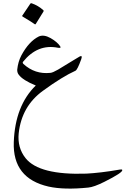

<svg xmlns="http://www.w3.org/2000/svg" viewBox="-20 -681 765 1170"><path d="M217 -459Q247 -472 288 -449Q309 -437 323.5 -424.5Q338 -412 346 -400Q356 -386 333 -390Q209 -415 120 -304Q116 -298 123 -291Q193 -227 287 -237Q301 -238 334 -257Q393 -293 426 -313Q459 -333 466 -337Q484 -346 475 -320Q452 -256 440 -250Q400 -232 350.5 -201.5Q301 -171 242 -128Q112 -34 94 131Q85 219 136 283Q219 387 507 377Q546 375 597.5 369Q649 363 712 352Q724 350 725 355Q730 370 616 427Q552 459 518 462Q371 477 276 456Q56 406 64 185Q72 -37 198 -160Q119 -192 94 -226Q84 -239 85 -257Q90 -305 110 -343Q156 -429 217 -459ZM165 -659Q167 -662 173 -661Q213 -647 244 -619Q248 -615 245 -611L198 -535Q195 -530 188 -536Q184 -539 167 -550Q150 -561 118 -580Q113 -583 116 -586Z"/></svg>

Font: Amiri Quran
Style: Regular
Weight: 400
Designer: Khaled Hosny
Version: Version 0.117